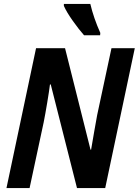

<svg xmlns="http://www.w3.org/2000/svg" viewBox="-20 -960 708 980"><path d="M491 -780 492 -792Q458 -868 441 -940H306V-930Q320 -898 352 -853Q384 -808 409 -780ZM131 0 203 -336Q211 -376 221 -436Q231 -496 235 -529H239L373 0H517L668 -714H549L476 -373Q469 -337 460.5 -286.5Q452 -236 445 -196H442L312 -714H164L13 0Z"/></svg>

Font: Noto Sans UI SemiCondensed
Style: Bold Italic
Weight: 700
Width: 4
Designer: Monotype Design Team
Foundry: Monotype Imaging Inc.
Version: 1.001